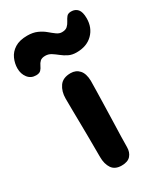

<svg xmlns="http://www.w3.org/2000/svg" viewBox="-253 -854 809 943"><g transform="rotate(-30 152.0 -382.5)"><path d="M149 10Q111 10 94 -15Q77 -40 77 -80Q77 -149 76.5 -197Q76 -245 75.5 -280.5Q75 -316 74.5 -347Q74 -378 74 -413Q74 -453 93.5 -481Q113 -509 157 -509Q187 -509 205.5 -488.5Q224 -468 225 -427Q225 -406 224 -369.5Q223 -333 222 -288.5Q221 -244 219.5 -199Q218 -154 217 -116Q216 -78 216 -56Q216 -27 200 -8.5Q184 10 149 10ZM6 -584Q-23 -584 -40 -606Q-57 -628 -57 -659Q-57 -687 -45 -714Q-33 -741 -6 -758Q21 -775 65 -775Q97 -775 120.5 -764.5Q144 -754 161 -739.5Q178 -725 192.5 -714.5Q207 -704 222 -704Q243 -704 253.5 -714Q264 -724 270.5 -737Q277 -750 285 -760Q293 -770 311 -770Q334 -770 347.5 -754.5Q361 -739 361 -703Q361 -650 327 -616Q293 -582 235 -582Q209 -582 190 -591.5Q171 -601 155.5 -613.5Q140 -626 125 -635.5Q110 -645 92 -645Q72 -645 62.5 -636Q53 -627 47.5 -614.5Q42 -602 33.5 -593Q25 -584 6 -584Z"/></g></svg>

Font: Shantell Sans Normal
Style: Regular
Weight: 600
Designer: Stephen Nixon, Anya Danilova, Shantell Martin
Foundry: Arrow Type
Version: Version 1.009;[a7da0bfa3]